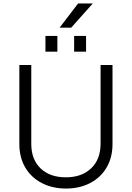

<svg xmlns="http://www.w3.org/2000/svg" viewBox="-20 -1079 763 1111"><path d="M161 -703V-246Q161 -156 215 -104.5Q269 -53 361 -53Q453 -53 507.5 -105Q562 -157 562 -248V-703H631V-245Q631 -168 597 -110Q563 -52 502 -20Q441 12 362 12Q283 12 221.5 -20Q160 -52 126 -110Q92 -168 92 -245V-703ZM312 -871V-780H243V-871ZM478 -871V-780H409V-871ZM517 -1059 392 -919H325L432 -1059Z"/></svg>

Font: Museo Sans Light
Style: Regular
Weight: 300
Designer: Jos Buivenga
Foundry: Jos Buivenga & Rosetta Type Foundry (extension, remastering)
Version: Version 3.600;PS 1.000;hotconv 1.0.88;makeotf.lib2.5.647800;